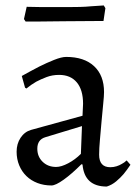

<svg xmlns="http://www.w3.org/2000/svg" viewBox="-20 -673 506 705"><path d="M285 -292Q285 -343 262 -370.5Q239 -398 197 -398Q172 -398 151 -390Q130 -382 113 -373Q94 -362 77 -348L72 -351L60 -394Q94 -413 125 -429Q151 -442 178.5 -453Q206 -464 223 -464Q289 -464 325.5 -430Q362 -396 362 -335Q362 -321 359 -292Q356 -263 353 -228.5Q350 -194 347 -160.5Q344 -127 344 -105Q344 -59 385 -59Q397 -59 408 -62.5Q419 -66 427 -71Q437 -76 445 -84L459 -68Q447 -50 434 -34Q422 -20 406.5 -7Q391 6 372 12Q290 12 283 -69L279 -70Q243 -34 213.5 -13Q184 8 169 8Q141 8 117.5 -1Q94 -10 77 -26.5Q60 -43 50.5 -66Q41 -89 41 -116Q41 -145 55.5 -167Q70 -189 94 -196L283 -248ZM281 -210 146 -169Q117 -160 117 -127Q117 -98 136.5 -79Q156 -60 186 -60Q205 -60 230.5 -73.5Q256 -87 277 -108ZM367 -643 360 -596 218 -595Q195 -595 170.5 -594.5Q146 -594 124 -594H74L68 -603L78 -648Q106 -647 133 -647H232Q251 -647 273 -647.5Q295 -648 315 -650Q338 -651 361 -653Z"/></svg>

Font: Alegreya
Style: Regular
Weight: 400
Designer: Juan Pablo del Peral
Foundry: Juan Pablo del Peral
Version: Version 1.003